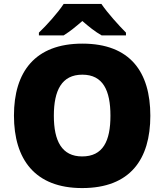

<svg xmlns="http://www.w3.org/2000/svg" viewBox="-20 -947 837 977"><path d="M496 -927H304C274 -881 216 -817 178 -781V-767H304C339 -789 364 -810 399 -840C434 -810 462 -787 497 -767H621V-781C587 -815 527 -881 496 -927ZM745 -358C745 -580 643 -725 399 -725C158 -725 51 -581 51 -359C51 -136 158 10 398 10C643 10 745 -137 745 -358ZM254 -358C254 -487 294 -567 399 -567C504 -567 542 -487 542 -358C542 -229 504 -151 398 -151C295 -151 254 -229 254 -358Z"/></svg>

Font: Noto Sans Canadian Aboriginal Black
Style: Regular
Weight: 900
Designer: Monotype Design Team, Typotheque's Kevin King
Foundry: Monotype Imaging Inc.
Version: Version 2.004